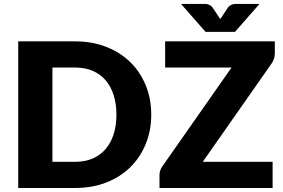

<svg xmlns="http://www.w3.org/2000/svg" viewBox="-20 -934 1408 954"><path d="M70.5 0ZM731.5 -364.5Q731.5 -285.5 704.2 -218.8Q677 -152 627.5 -103.2Q578 -54.5 508.2 -27.2Q438.5 0 353.5 0H70.5V-728.5H353.5Q438.5 -728.5 508.2 -701Q578 -673.5 627.5 -625Q677 -576.5 704.2 -509.8Q731.5 -443 731.5 -364.5ZM558.5 -364.5Q558.5 -418.5 544.5 -462Q530.5 -505.5 504.2 -535.8Q478 -566 440 -582.2Q402 -598.5 353.5 -598.5H240.5V-130H353.5Q402 -130 440 -146.2Q478 -162.5 504.2 -192.8Q530.5 -223 544.5 -266.5Q558.5 -310 558.5 -364.5ZM1345.5 -728.5V-667.5Q1345.5 -654.5 1341.2 -642Q1337 -629.5 1329.5 -618.5L987.5 -130H1334.5V0H772.5V-65Q772.5 -76.5 776.5 -87.8Q780.5 -99 787.5 -108.5L1130.5 -598.5H800.5V-728.5ZM879.5 -914.5H991.5Q996 -914.5 1001.8 -914.2Q1007.5 -914 1013.5 -912.2Q1019.5 -910.5 1025.2 -907Q1031 -903.5 1036 -897L1065.5 -852.5L1074.5 -839.5Q1076.5 -842.5 1078.8 -845.8Q1081 -849 1083.5 -852.5L1112.5 -896.5Q1117.5 -903 1123.5 -906.8Q1129.5 -910.5 1135.5 -912.2Q1141.5 -914 1147.2 -914.2Q1153 -914.5 1157.5 -914.5H1269.5L1147.5 -775.5H1001.5Z"/></svg>

Font: Lato Black
Style: Regular
Weight: 900
Designer: Lukasz Dziedzic
Foundry: tyPoland Lukasz Dziedzic
Version: Version 2.007; 2014-02-27